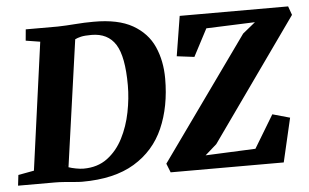

<svg xmlns="http://www.w3.org/2000/svg" viewBox="-64 -831 1483 920"><g transform="rotate(-5 677.5 -371.5)"><path d="M89.5 -743H243.5Q284 -744 328.5 -747.5Q373 -751 416.5 -751Q534 -751.5 603.8 -711.8Q673.5 -672 704 -603.8Q734.5 -535.5 734.5 -450Q734.5 -315.5 689.2 -212.2Q644 -109 547 -50.5Q450 8 295.5 8Q282 8 259.5 6Q237 4 211.8 2Q186.5 0 165.5 0H-12.5L-6.5 -51L69.5 -65L153.5 -678L84.5 -689ZM400.5 -689Q367.5 -689 349.8 -684.8Q332 -680.5 321.5 -675L236 -67Q250 -62 271 -58Q292 -54 307.5 -54Q375 -54 422 -89Q469 -124 498 -180.8Q527 -237.5 540.2 -304Q553.5 -370.5 553.5 -433Q553.5 -572 516.5 -630.5Q479.5 -689 400.5 -689ZM221 -76Q219.5 -75 221.5 -73ZM721.5 0 704.5 -43 1125.5 -632 1186.5 -681.5 952 -672.5 883 -541 799 -551.5 830 -743H1351.5L1366.5 -701L951 -115.5L895.5 -66.5L1136 -77L1231 -234.5L1314.5 -211L1265.5 0Z"/></g></svg>

Font: Merriweather Black
Style: Italic
Weight: 900
Italic angle: -7.8°
Designer: Eben Sorkin
Foundry: Eben Sorkin
Version: Version 2.200;gftools[0.9.31]